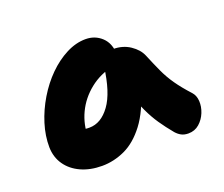

<svg xmlns="http://www.w3.org/2000/svg" viewBox="-84 -833 821 705"><g transform="rotate(-20 326.0 -481.0)"><path d="M206 -251.2Q159.6 -251.2 123.8 -267.5Q88 -283.8 67.6 -313.2Q47.2 -342.6 46.4 -381.4Q45.8 -426 60.2 -472.3Q74.6 -518.6 100.3 -561.4Q126 -604.2 159.3 -637.3Q192.6 -670.4 230.7 -690Q268.8 -709.6 306.6 -709.6Q343.6 -709.6 369.5 -685.3Q395.4 -661 396.2 -615.8Q396.2 -601 388.2 -592.6Q380.2 -584.2 369.6 -582.2Q315.2 -571 275 -538.8Q234.8 -506.6 213.6 -462.1Q192.4 -417.6 193 -366.6Q193 -355.4 195 -345.9Q197 -336.4 200.6 -323.6L134.8 -423Q156 -408.8 172.6 -404Q189.2 -399.2 209.6 -399.2Q255.4 -399.2 289.9 -446.6Q324.4 -494 336.8 -592.8Q339.8 -615.8 355.4 -628.3Q371 -640.8 389.6 -640.8Q427.6 -640.8 455.8 -621.8Q484 -602.8 494.8 -577Q510.4 -539.4 524.3 -509Q538.2 -478.6 557.7 -450.5Q577.2 -422.4 607.8 -389Q620.2 -375.4 621.6 -353.4Q623 -331.4 613.9 -308.7Q604.8 -286 587 -270.4Q569.2 -254.8 544.2 -254.8Q528.2 -254.8 516.8 -260.9Q505.4 -267 496.2 -277.6Q472.8 -305.8 454.5 -332.6Q436.2 -359.4 420.8 -392.4Q405.4 -425.4 388 -470.8L437.4 -472.4Q412.8 -388.2 376 -339.9Q339.2 -291.6 295.5 -271.4Q251.8 -251.2 206 -251.2Z"/></g></svg>

Font: Shantell Sans Light
Style: Regular
Weight: 300
Designer: Stephen Nixon, Anya Danilova, Shantell Martin
Foundry: Arrow Type
Version: Version 1.011;[c5ecc13dd]